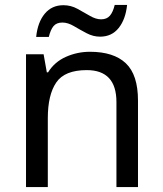

<svg xmlns="http://www.w3.org/2000/svg" viewBox="-20 -755 658 775"><path d="M343 -546Q439 -546 488 -499.5Q537 -453 537 -349V0H450V-343Q450 -472 330 -472Q241 -472 207 -422Q173 -372 173 -278V0H85V-536H156L169 -463H174Q200 -505 246 -525.5Q292 -546 343 -546ZM126 -606Q132 -665 160.5 -699.5Q189 -734 236 -734Q266 -734 292.5 -719.5Q319 -705 343 -691Q367 -677 388 -677Q411 -677 423.5 -691.5Q436 -706 443 -735H493Q487 -677 459 -642Q431 -607 384 -607Q356 -607 329.5 -621Q303 -635 278.5 -649.5Q254 -664 232 -664Q208 -664 196 -649.5Q184 -635 177 -606Z"/></svg>

Font: Noto Sans Takri
Style: Regular
Weight: 400
Designer: Monotype Design Team
Foundry: Monotype Imaging Inc.
Version: Version 2.003; ttfautohint (v1.8.4.7-5d5b)